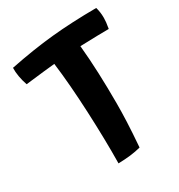

<svg xmlns="http://www.w3.org/2000/svg" viewBox="-180 -914 945 1013"><g transform="rotate(-30 292.0 -407.5)"><path d="M385 -40Q355 -32 322 -28Q289 -24 247 -23Q249 -164 241 -338.5Q233 -513 216 -647Q186 -644 149 -640Q112 -636 36 -627Q26 -656 21 -684.5Q16 -713 17 -738Q161 -767 282 -779Q403 -791 555 -792Q559 -779 561.5 -762.5Q564 -746 564 -727Q564 -714 562.5 -700Q561 -686 557 -663Q523 -663 485.5 -662Q448 -661 382 -659Q390 -576 393.5 -487.5Q397 -399 397 -302Q397 -251 394.5 -190.5Q392 -130 385 -40Z"/></g></svg>

Font: Atma SemiBold
Style: Regular
Weight: 600
Designer: Gregori Vincens, Jeremie Hornus, Riccardo Olocco, Yoann Minet.
Foundry: black foundry
Version: Version 1.102;PS 1.100;hotconv 1.0.86;makeotf.lib2.5.63406